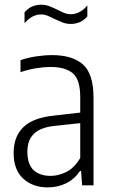

<svg xmlns="http://www.w3.org/2000/svg" viewBox="-20 -782 477 810"><path d="M181.5 8.5Q117.5 8.5 77.5 -28.8Q37.5 -66 37.5 -136Q37.5 -206.5 79.2 -246.2Q121 -286 209 -294.5L318.5 -307V-371.5Q318.5 -447 286.8 -473.2Q255 -499.5 193 -499.5Q166.5 -499.5 133.2 -494.2Q100 -489 66.5 -477.5V-528Q95 -538.5 131.5 -544Q168 -549.5 199.5 -549.5Q285 -549.5 329.8 -510.2Q374.5 -471 374.5 -369.5V0H326.5L322 -60.5H317.5Q293.5 -25.5 258.5 -8.5Q223.5 8.5 181.5 8.5ZM95.5 -142.5Q95.5 -89.5 121.2 -64.8Q147 -40 194 -40Q225 -40 258.8 -56Q292.5 -72 318.5 -115.5V-262.5L211.5 -251Q151.5 -245 123.5 -218Q95.5 -191 95.5 -142.5ZM278 -681Q259 -681 242 -688Q225 -695 209 -702.5Q194.5 -710 181 -715.5Q167.5 -721 154 -721Q114.5 -721 83.5 -684V-730Q110 -762 154 -762Q173 -762 190 -755.2Q207 -748.5 223 -740.5Q237.5 -733 251 -727.5Q264.5 -722 278 -722Q317.5 -722 348.5 -759V-713Q322 -681 278 -681Z"/></svg>

Font: Encode Sans Condensed Condensed Light
Style: Regular
Weight: 300
Width: 3
Designer: Multiple Designers
Foundry: Impallari Type
Version: Version 3.000; ttfautohint (v1.8.3) -l 8 -r 50 -G 200 -x 14 